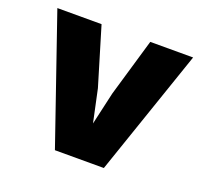

<svg xmlns="http://www.w3.org/2000/svg" viewBox="-102 -680 854 800"><g transform="rotate(20 325.0 -280.0)"><path d="M216 0 23 -560H219L296 -304L327 -159L360 -304L435 -560H625L433 0Z"/></g></svg>

Font: Azeret Mono ExtraBold
Style: Regular
Weight: 800
Designer: Martin Vácha
Foundry: Displaay
Version: Version 1.002